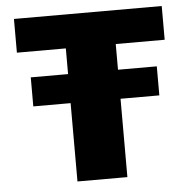

<svg xmlns="http://www.w3.org/2000/svg" viewBox="-50 -724 768 774"><g transform="rotate(-5 334.0 -337.5)"><path d="M81.5 -317H591.5V-434.5H81.5ZM232.5 0H434.5V-538.5H632.5V-675H34.5V-538.5H232.5Z"/></g></svg>

Font: Anybody Thin ExtraBold
Style: Regular
Weight: 800
Version: Version 1.113;gftools[0.9.25]